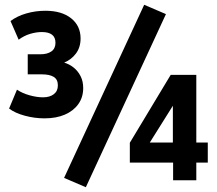

<svg xmlns="http://www.w3.org/2000/svg" viewBox="-20 -754 908 803"><path d="M166 -259Q125 -259 84 -270Q43 -281 18 -300L51 -379Q73 -364 103.5 -355.5Q134 -347 160 -347Q188 -347 205 -360Q222 -373 222 -397Q222 -422 204.5 -432.5Q187 -443 156 -443H96V-527H149Q178 -527 195 -539Q212 -551 212 -575Q212 -598 197.5 -609Q183 -620 155 -620Q132 -620 106.5 -612.5Q81 -605 58 -588L24 -666Q52 -687 90.5 -698Q129 -709 170 -709Q238 -709 277.5 -677.5Q317 -646 317 -593Q317 -556 297.5 -530Q278 -504 246 -491V-493Q270 -486 288 -471.5Q306 -457 317 -435.5Q328 -414 328 -386Q328 -347 307.5 -318.5Q287 -290 251 -274.5Q215 -259 166 -259ZM339 29 248 -10 583 -734 674 -695ZM704 0V-74H523V-157L694 -441H801V-158H849V-74H801V0ZM703 -158V-334H717L594 -138L591 -158Z"/></svg>

Font: Nunito Sans 10pt Condensed ExtraBold
Style: Regular
Weight: 800
Width: 3
Designer: Vernon Adams
Foundry: Vernon Adams
Version: Version 3.101;gftools[0.9.27]